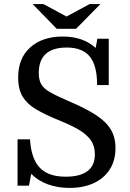

<svg xmlns="http://www.w3.org/2000/svg" viewBox="-20 -910 639 941"><path d="M321 11Q262 11 213.5 -7Q165 -25 133 -58L122 0H66V-227H127Q133 -132 175 -88Q217 -44 302 -44Q373 -44 409 -71.5Q445 -99 445 -153Q445 -196 423.5 -225Q402 -254 361.5 -277Q321 -300 265 -322Q202 -348 158 -373.5Q114 -399 91.5 -435.5Q69 -472 69 -530Q69 -625 128.5 -678Q188 -731 288 -731Q387 -731 449 -675L457 -720H513V-493H456Q456 -589 420 -633Q384 -677 307 -677Q170 -677 170 -552Q170 -519 182 -497.5Q194 -476 225.5 -458Q257 -440 315 -415Q398 -380 449 -347Q500 -314 523 -275.5Q546 -237 546 -184Q546 -123 517.5 -79Q489 -35 438.5 -12Q388 11 321 11ZM353 -769 472 -890H419L306 -829L193 -890H140L258 -769Z"/></svg>

Font: Domine
Style: Regular
Weight: 400
Designer: Pablo Impallari, Rodrigo Fuenzalida, Brenda Gallo
Foundry: Pablo Impallari, Rodrigo Fuenzalida, Brenda Gallo
Version: Version 2.000